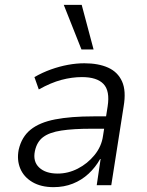

<svg xmlns="http://www.w3.org/2000/svg" viewBox="-20 -764 608 792"><path d="M201 8Q149 8 113.5 -13Q78 -34 63.5 -69Q49 -104 57 -146Q69 -199 106 -229Q143 -259 207.5 -271.5Q272 -284 366 -284H430L422 -233H357Q282 -233 233 -225.5Q184 -218 158 -198.5Q132 -179 124 -141Q115 -98 141.5 -73Q168 -48 218 -48Q261 -48 301 -68.5Q341 -89 370 -124.5Q399 -160 405 -204L424 -325Q434 -389 407 -417.5Q380 -446 318 -446Q277 -446 233.5 -434.5Q190 -423 140 -395L122 -446Q155 -465 190 -477.5Q225 -490 260 -496.5Q295 -503 328 -503Q386 -503 426 -485Q466 -467 483.5 -428Q501 -389 490 -325L439 0H379L395 -108H393Q374 -74 345.5 -47.5Q317 -21 280.5 -6.5Q244 8 201 8ZM316 -560 243 -744H317L366 -560Z"/></svg>

Font: Nunito Sans 7pt SemiCondensed Light
Style: Italic
Weight: 300
Width: 4
Italic angle: -9°
Designer: Vernon Adams
Foundry: Vernon Adams
Version: Version 3.101;gftools[0.9.27]